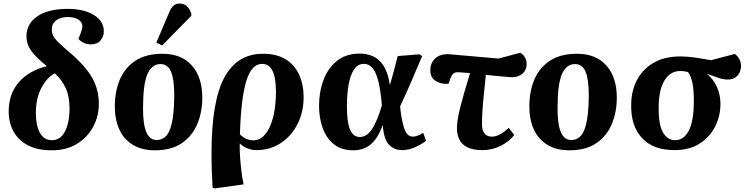

<svg xmlns="http://www.w3.org/2000/svg" viewBox="-20 -832 4223 1082"><path d="M271 15Q191 15 137.5 -13Q84 -41 56.5 -90.5Q29 -140 29 -203Q29 -303 86 -368.5Q143 -434 244 -459Q181 -510 155 -547Q129 -584 129 -627Q129 -697 189.5 -739.5Q250 -782 362 -782Q451 -782 508 -748Q565 -714 565 -655Q565 -627 547 -604.5Q529 -582 491 -582Q469 -582 451 -591Q433 -600 422 -613Q444 -664 444 -684Q444 -707 422 -721.5Q400 -736 360 -736Q323 -736 297.5 -718Q272 -700 272 -666Q272 -647 279.5 -631Q287 -615 309.5 -593Q332 -571 375 -534Q462 -460 499.5 -393.5Q537 -327 537 -247Q537 -177 505 -117.5Q473 -58 414 -21.5Q355 15 271 15ZM272 -42Q321 -42 346 -91Q371 -140 372 -217Q372 -287 351 -334Q330 -381 289 -419Q246 -397 214 -338Q182 -279 182 -194Q182 -127 204.5 -84.5Q227 -42 272 -42Z M853 15Q778 15 727.5 -16.5Q677 -48 652 -103.5Q627 -159 627 -232Q627 -317 655.5 -384Q684 -451 743.5 -490Q803 -529 895 -529Q1003 -529 1061.5 -462.5Q1120 -396 1120 -282Q1120 -201 1092 -133.5Q1064 -66 1005 -25.5Q946 15 853 15ZM863 -43Q918 -43 940 -108.5Q962 -174 962 -296Q962 -384 944 -427.5Q926 -471 884 -471Q836 -471 811 -415Q786 -359 786 -220Q786 -130 805 -86.5Q824 -43 863 -43ZM894 -576 861 -592 932 -759Q943 -787 957 -799.5Q971 -812 992 -812Q1017 -812 1033 -797Q1049 -782 1058 -756V-743Z M1188 230 1178 225Q1175 173 1173.5 128.5Q1172 84 1172 24Q1173 -264 1245 -396.5Q1317 -529 1462 -529Q1539 -529 1589.5 -498Q1640 -467 1665.5 -411.5Q1691 -356 1691 -284Q1691 -200 1656.5 -132.5Q1622 -65 1562 -25.5Q1502 14 1424 14Q1399 14 1374.5 4Q1350 -6 1332 -23H1331Q1330 12 1333 54.5Q1336 97 1341 137.5Q1346 178 1353 207ZM1408 -41Q1440 -41 1464 -64Q1488 -87 1504 -125.5Q1520 -164 1527.5 -212.5Q1535 -261 1535 -312Q1535 -395 1515.5 -433.5Q1496 -472 1457 -472Q1397 -472 1367.5 -374Q1338 -276 1332 -75Q1366 -41 1408 -41Z M1970 15Q1905 15 1862.5 -18.5Q1820 -52 1799 -109Q1778 -166 1778 -236Q1778 -314 1803 -381Q1828 -448 1879 -489Q1930 -530 2008 -530Q2047 -530 2081.5 -515Q2116 -500 2141 -462Q2166 -424 2177 -355H2178Q2190 -397 2200.5 -435.5Q2211 -474 2221 -516L2343 -526L2359 -516Q2326 -437 2295.5 -367Q2265 -297 2235 -233L2238 -202Q2249 -125 2264 -93.5Q2279 -62 2307 -62Q2319 -62 2334.5 -68Q2350 -74 2365 -83L2381 -39Q2359 -21 2321.5 -3.5Q2284 14 2247 14Q2201 14 2172 -16.5Q2143 -47 2137 -126H2136Q2112 -57 2072 -21Q2032 15 1970 15ZM2008 -60Q2047 -60 2076.5 -104.5Q2106 -149 2132 -238L2129 -273Q2117 -381 2093.5 -426.5Q2070 -472 2031 -472Q1996 -472 1975 -440.5Q1954 -409 1944.5 -354.5Q1935 -300 1935 -231Q1935 -144 1952.5 -102Q1970 -60 2008 -60Z M2700 14Q2643 14 2611.5 -3Q2580 -20 2567.5 -48Q2555 -76 2555 -111Q2555 -151 2572.5 -222.5Q2590 -294 2629 -420Q2609 -422 2591.5 -423Q2574 -424 2559 -425Q2545 -425 2535.5 -417.5Q2526 -410 2518 -389L2508 -360Q2468 -356 2436.5 -375Q2405 -394 2405 -436Q2405 -478 2434 -504Q2463 -530 2516 -526L2789 -502L2913 -535Q2948 -510 2948 -472Q2948 -439 2925.5 -418Q2903 -397 2866 -397Q2850 -397 2812 -401Q2774 -405 2718 -410Q2709 -329 2702.5 -256.5Q2696 -184 2696 -135Q2696 -62 2752 -62Q2775 -62 2798.5 -75Q2822 -88 2847 -112L2878 -71Q2849 -34 2801.5 -10Q2754 14 2700 14Z M3189 15Q3114 15 3063.5 -16.5Q3013 -48 2988 -103.5Q2963 -159 2963 -232Q2963 -317 2991.5 -384Q3020 -451 3079.5 -490Q3139 -529 3231 -529Q3339 -529 3397.5 -462.5Q3456 -396 3456 -282Q3456 -201 3428 -133.5Q3400 -66 3341 -25.5Q3282 15 3189 15ZM3199 -43Q3254 -43 3276 -108.5Q3298 -174 3298 -296Q3298 -384 3280 -427.5Q3262 -471 3220 -471Q3172 -471 3147 -415Q3122 -359 3122 -220Q3122 -130 3141 -86.5Q3160 -43 3199 -43Z M3781 14Q3661 14 3598 -54Q3535 -122 3537 -241Q3537 -317 3568.5 -379Q3600 -441 3662 -477.5Q3724 -514 3815 -514Q3853 -514 3901.5 -507Q3950 -500 3988 -493L4121 -528Q4140 -514 4148 -495.5Q4156 -477 4156 -460Q4156 -443 4148.5 -425Q4141 -407 4123.5 -395Q4106 -383 4078 -384Q4056 -384 4028 -393.5Q4000 -403 3967 -415V-413Q4000 -386 4020.5 -341Q4041 -296 4040 -241Q4039 -176 4009.5 -118Q3980 -60 3923 -23Q3866 14 3781 14ZM3785 -42Q3832 -42 3860 -92.5Q3888 -143 3890 -250Q3891 -323 3882 -365Q3873 -407 3857 -426Q3835 -432 3815 -432Q3758 -432 3725.5 -380Q3693 -328 3692 -233Q3690 -130 3716 -86Q3742 -42 3785 -42Z"/></svg>

Font: Literata 36pt
Style: Bold Italic
Weight: 700
Italic angle: -2°
Designer: Latin by Veronika Burian and Jose Scaglione. Greek by Irene Vlachou. Cyrillic by Vera Evstafieva
Foundry: TypeTogether
Version: Version 3.002